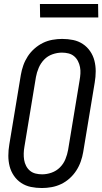

<svg xmlns="http://www.w3.org/2000/svg" viewBox="-20 -939 515 967"><path d="M191 8Q162 8 135.5 2.5Q109 -3 87 -17.5Q65 -32 50 -54Q35 -76 28.5 -101.5Q22 -127 22 -155Q22 -183 27 -212L85 -562Q89 -586 97.5 -610Q106 -634 120 -655.5Q134 -677 154 -694.5Q174 -712 196.5 -723Q219 -734 244 -738.5Q269 -743 293 -743Q322 -743 348.5 -737.5Q375 -732 397 -717.5Q419 -703 434 -681Q449 -659 455.5 -633.5Q462 -608 462 -580Q462 -552 457 -523L399 -173Q395 -149 386.5 -125Q378 -101 364 -79.5Q350 -58 330.5 -40.5Q311 -23 288 -12Q265 -1 240 3.5Q215 8 191 8ZM192 -61Q216 -61 240 -69.5Q264 -78 282 -96Q300 -114 309.5 -137.5Q319 -161 323 -184L381 -535Q384 -552 385 -568.5Q386 -585 383 -601Q380 -617 372.5 -631.5Q365 -646 353 -656Q341 -666 325 -670Q309 -674 292 -674Q268 -674 244 -665.5Q220 -657 202.5 -639Q185 -621 175 -597.5Q165 -574 161 -551L103 -200Q100 -183 99.5 -166.5Q99 -150 101.5 -134Q104 -118 111.5 -103.5Q119 -89 131 -79Q143 -69 159 -65Q175 -61 192 -61ZM182 -851 181 -919H474L475 -851Z"/></svg>

Font: Iosevka QP
Style: Italic
Weight: 400
Italic angle: -9°
Designer: Belleve Invis
Foundry: Belleve Invis
Version: Version 20.0.0; ttfautohint (v1.8.4)